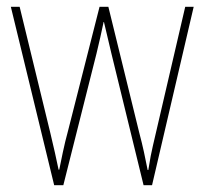

<svg xmlns="http://www.w3.org/2000/svg" viewBox="-20 -640 604 567"><path d="M309 -482Q297 -531 287 -575H286Q281 -552 276 -529Q271 -506 265 -482L167 -93H140L12 -620H38L128 -250Q136 -216 142 -190Q148 -164 153 -139H155Q159 -159 165.5 -190Q172 -221 181 -254L274 -620H300L391 -249Q399 -219 405 -191.5Q411 -164 416 -138H418Q422 -163 425 -179Q428 -195 431.5 -209.5Q435 -224 440 -246L527 -620H552L429 -93H404Z"/></svg>

Font: Noto Sans Telugu UI Condensed Thin
Style: Regular
Weight: 100
Width: 3
Designer: Jelle Bosma - Monotype Design Team
Foundry: Monotype Imaging Inc.
Version: Version 2.005; ttfautohint (v1.8.4.7-5d5b)